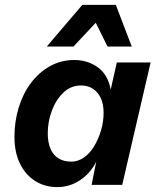

<svg xmlns="http://www.w3.org/2000/svg" viewBox="-20 -755 655 784"><path d="M214 9Q163 9 123.5 -16Q84 -41 61.5 -87Q39 -133 39 -197Q39 -258 56 -314.5Q73 -371 105.5 -415Q138 -459 183.5 -484.5Q229 -510 283 -510Q338 -510 379.5 -480Q421 -450 432 -389L457 -500H595L479 0H354L373 -95Q349 -47 306.5 -19Q264 9 214 9ZM271 -95Q299 -95 323 -112Q347 -129 364.5 -158Q382 -187 392.5 -222.5Q403 -258 403 -295Q403 -330 391.5 -354.5Q380 -379 359.5 -392.5Q339 -406 311 -406Q269 -406 238.5 -376.5Q208 -347 191.5 -302.5Q175 -258 175 -210Q175 -174 186 -148Q197 -122 218.5 -108.5Q240 -95 271 -95ZM171 -565 316 -735H453L518 -565H419L371 -662L280 -565Z"/></svg>

Font: Kantumruy Pro SemiBold
Style: Italic
Weight: 600
Italic angle: -13°
Version: Version 1.002